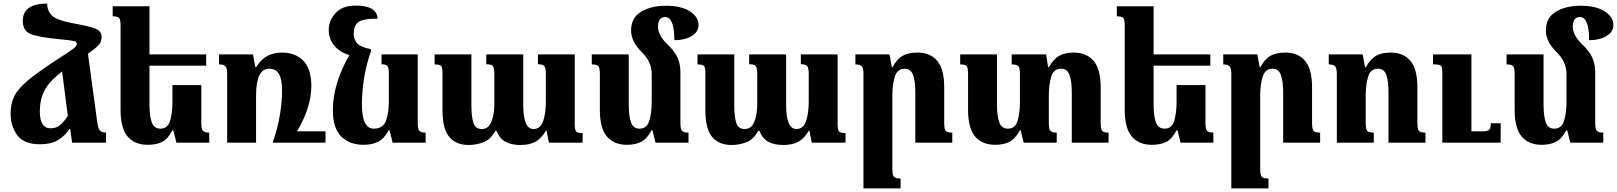

<svg xmlns="http://www.w3.org/2000/svg" viewBox="-20 -795 9011 1070"><path d="M371 -77 382 0H571V-56Q545 -56 535.5 -69Q526 -82 521 -121L470 -496Q523 -533 534.5 -549.5Q546 -566 546 -590Q546 -618 520 -632Q494 -646 388 -665Q297 -682 270 -708Q243 -734 243 -775Q107 -775 107 -679Q107 -624 149.5 -606Q192 -588 307 -577Q380 -570 394 -566Q408 -562 408 -551Q408 -539 391 -525.5Q374 -512 295 -461Q186 -390 131 -343Q76 -296 57.5 -254.5Q39 -213 39 -160Q39 -93 76 -42Q113 9 203 9Q264 9 302 -13.5Q340 -36 368 -77ZM202 -173Q202 -240 227.5 -290Q253 -340 326 -397L358 -149Q333 -112 312.5 -96Q292 -80 262 -80Q202 -80 202 -173Z M941 -69H946L963 0H1146V-56Q1121 -56 1111.5 -65.5Q1102 -75 1102 -107V-321H941V-229Q941 -166 928 -122Q915 -78 874 -78Q839 -78 826 -113Q813 -148 813 -213V-429H1129V-492H813V-760H608V-704Q638 -704 645 -693.5Q652 -683 652 -648V-182Q652 -81 691 -34.5Q730 12 804 12Q849 12 881.5 -3Q914 -18 941 -69Z M1794 -63H1635Q1715 -197 1715 -315Q1715 -411 1670.5 -456.5Q1626 -502 1551 -502Q1455 -502 1408 -421H1403L1390 -492H1201V-436Q1226 -436 1236 -426Q1246 -416 1246 -384V0H1407V-262Q1407 -412 1480 -412Q1517 -412 1534.5 -383Q1552 -354 1552 -287Q1552 -232 1540.5 -159Q1529 -86 1500 0H1794Z M2146 -69H2151L2168 0H2352V-56Q2327 -56 2317.5 -65.5Q2308 -75 2308 -107V-492H2106V-437Q2132 -437 2139.5 -426.5Q2147 -416 2147 -384V-229Q2147 -164 2130.5 -121Q2114 -78 2063 -78Q1997 -78 1997 -212Q1997 -285 2009 -360Q2021 -435 2047 -508V-521Q1986 -533 1968.5 -555.5Q1951 -578 1951 -606Q1951 -647 1973.5 -669Q1996 -691 2084 -691Q2081 -764 1962 -764Q1888 -764 1850 -722Q1812 -680 1812 -629Q1812 -577 1843.5 -540Q1875 -503 1927 -488Q1835 -328 1835 -181Q1835 -80 1882 -34Q1929 12 2006 12Q2053 12 2087 -5Q2121 -22 2146 -69Z M2978 -492V-437Q3007 -437 3014.5 -425.5Q3022 -414 3022 -383V-229Q3022 -164 3007 -120Q2992 -76 2953 -76Q2896 -76 2896 -210V-492H2690V-437Q2719 -437 2727 -426.5Q2735 -416 2735 -381V-217Q2735 -156 2718.5 -116Q2702 -76 2665 -76Q2629 -76 2618 -111Q2607 -146 2607 -210V-492H2402V-436Q2431 -436 2438.5 -427.5Q2446 -419 2446 -386V-179Q2446 -77 2483.5 -32Q2521 13 2592 13Q2635 13 2675 -2.5Q2715 -18 2740 -66H2747Q2764 -22 2797.5 -4.5Q2831 13 2880 13Q2930 13 2963 -4.5Q2996 -22 3022 -66H3026L3039 0H3227V-53Q3198 -53 3190.5 -63Q3183 -73 3183 -101V-492Z M3772 -107V-391Q3772 -438 3755.5 -474.5Q3739 -511 3697 -550Q3647 -600 3647 -646Q3647 -700 3687 -700Q3738 -700 3738 -571Q3796 -571 3834.5 -594Q3873 -617 3873 -656Q3873 -701 3824.5 -732Q3776 -763 3691 -763Q3608 -763 3552.5 -729.5Q3497 -696 3497 -625Q3497 -563 3557 -504Q3612 -451 3612 -382V-229Q3612 -166 3598.5 -122Q3585 -78 3544 -78Q3509 -78 3496.5 -113Q3484 -148 3484 -213V-492H3278V-436Q3308 -436 3315.5 -425.5Q3323 -415 3323 -380V-182Q3323 -81 3362 -34.5Q3401 12 3474 12Q3519 12 3552 -4Q3585 -20 3611 -69H3616L3633 0H3817V-56Q3791 -56 3781.5 -65.5Q3772 -75 3772 -107Z M4443 -492V-437Q4472 -437 4479.5 -425.5Q4487 -414 4487 -383V-229Q4487 -164 4472 -120Q4457 -76 4418 -76Q4361 -76 4361 -210V-492H4155V-437Q4184 -437 4192 -426.5Q4200 -416 4200 -381V-217Q4200 -156 4183.5 -116Q4167 -76 4130 -76Q4094 -76 4083 -111Q4072 -146 4072 -210V-492H3867V-436Q3896 -436 3903.5 -427.5Q3911 -419 3911 -386V-179Q3911 -77 3948.5 -32Q3986 13 4057 13Q4100 13 4140 -2.5Q4180 -18 4205 -66H4212Q4229 -22 4262.5 -4.5Q4296 13 4345 13Q4395 13 4428 -4.5Q4461 -22 4487 -66H4491L4504 0H4692V-53Q4663 -53 4655.5 -63Q4648 -73 4648 -101V-492Z M5287 -56Q5257 -56 5249.5 -66.5Q5242 -77 5242 -112V-309Q5242 -410 5203 -456Q5164 -502 5093 -502Q5044 -502 5012 -485Q4980 -468 4954 -421H4950L4937 -492H4747V-436Q4772 -436 4782 -426Q4792 -416 4792 -384V255H4999V200Q4970 200 4961.5 189.5Q4953 179 4953 147V-262Q4953 -324 4967 -368Q4981 -412 5021 -412Q5056 -412 5068.5 -377Q5081 -342 5081 -278V0H5287Z M6114 -112V-309Q6114 -410 6074.5 -456Q6035 -502 5964 -502Q5914 -502 5882.5 -484Q5851 -466 5826 -421H5821L5810 -492H5618V-436Q5647 -436 5655.5 -426Q5664 -416 5664 -384V-229Q5664 -166 5651 -122Q5638 -78 5597 -78Q5562 -78 5549 -113Q5536 -148 5536 -213V-492H5331V-436Q5361 -436 5368 -425.5Q5375 -415 5375 -380V-182Q5375 -81 5414 -34.5Q5453 12 5527 12Q5572 12 5604.5 -4Q5637 -20 5664 -69H5668L5685 0H5869V-56Q5844 -56 5834.5 -65.5Q5825 -75 5825 -107V-262Q5825 -324 5838.5 -368Q5852 -412 5893 -412Q5928 -412 5940.5 -377Q5953 -342 5953 -278V0H6158V-56Q6129 -56 6121.5 -66.5Q6114 -77 6114 -112Z M6537 -69H6542L6559 0H6742V-56Q6717 -56 6707.5 -65.5Q6698 -75 6698 -107V-321H6537V-229Q6537 -166 6524 -122Q6511 -78 6470 -78Q6435 -78 6422 -113Q6409 -148 6409 -213V-429H6725V-492H6409V-760H6204V-704Q6234 -704 6241 -693.5Q6248 -683 6248 -648V-182Q6248 -81 6287 -34.5Q6326 12 6400 12Q6445 12 6477.5 -3Q6510 -18 6537 -69Z M7337 -56Q7307 -56 7299.5 -66.5Q7292 -77 7292 -112V-309Q7292 -410 7253 -456Q7214 -502 7143 -502Q7094 -502 7062 -485Q7030 -468 7004 -421H7000L6987 -492H6797V-436Q6822 -436 6832 -426Q6842 -416 6842 -384V255H7049V200Q7020 200 7011.5 189.5Q7003 179 7003 147V-262Q7003 -324 7017 -368Q7031 -412 7071 -412Q7106 -412 7118.5 -377Q7131 -342 7131 -278V0H7337Z M7924 -56Q7894 -56 7886.5 -66.5Q7879 -77 7879 -112V-309Q7879 -410 7840 -456Q7801 -502 7730 -502Q7680 -502 7648.5 -484Q7617 -466 7592 -421H7587L7574 -492H7385V-436Q7410 -436 7420 -426Q7430 -416 7430 -384V0H7636V-56Q7607 -56 7599 -66Q7591 -76 7591 -109V-262Q7591 -324 7604.5 -368Q7618 -412 7659 -412Q7694 -412 7706 -377Q7718 -342 7718 -278V0H7924ZM8343 -108H8288Q8288 -79 8278.5 -71Q8269 -63 8240 -63H8180V-492H7966V-436H7978Q8003 -436 8010.5 -428Q8018 -420 8018 -388V0H8343Z M8870 -107V-391Q8870 -438 8853.5 -474.5Q8837 -511 8795 -550Q8745 -600 8745 -646Q8745 -700 8785 -700Q8836 -700 8836 -571Q8894 -571 8932.5 -594Q8971 -617 8971 -656Q8971 -701 8922.5 -732Q8874 -763 8789 -763Q8706 -763 8650.5 -729.5Q8595 -696 8595 -625Q8595 -563 8655 -504Q8710 -451 8710 -382V-229Q8710 -166 8696.5 -122Q8683 -78 8642 -78Q8607 -78 8594.5 -113Q8582 -148 8582 -213V-492H8376V-436Q8406 -436 8413.5 -425.5Q8421 -415 8421 -380V-182Q8421 -81 8460 -34.5Q8499 12 8572 12Q8617 12 8650 -4Q8683 -20 8709 -69H8714L8731 0H8915V-56Q8889 -56 8879.5 -65.5Q8870 -75 8870 -107Z"/></svg>

Font: Noto Serif Armenian SemiCondensed Extra
Style: Regular
Weight: 800
Width: 4
Designer: Monotype Design Team
Foundry: Monotype Imaging Inc.
Version: Version 1.901